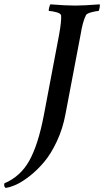

<svg xmlns="http://www.w3.org/2000/svg" viewBox="-126 -665 491 905"><path d="M228.5 -638.7Q269.5 -638.7 343.8 -644.5Q345.7 -642.6 343.8 -630.4Q341.8 -618.2 338.9 -613.3Q328.1 -613.3 305.7 -607.4Q283.2 -601.6 279.3 -593.8Q263.7 -563.5 253.9 -502L182.6 -127Q169.9 -58.6 142.6 0Q115.2 58.6 83.5 96.7Q51.8 134.8 16.1 163.1Q-19.5 191.4 -48.3 204.6Q-77.1 217.8 -99.6 220.7Q-106.4 215.8 -106.4 205.1L-105.5 199.2Q-29.3 167 12.2 92.3Q53.7 17.6 80.1 -119.1L152.3 -500Q164.1 -565.4 162.1 -591.8Q161.1 -601.6 139.6 -607.4Q118.2 -613.3 104.5 -613.3Q102.5 -616.2 105.5 -628.4Q108.4 -640.6 111.3 -644.5Q185.5 -638.7 228.5 -638.7Z"/></svg>

Font: Crimson
Style: SemiboldItalic
Weight: 600
Italic angle: -11°
Version: Version 0.8 ; ttfautohint (v1.00) -l 8 -r 50 -G 200 -x 14 -D